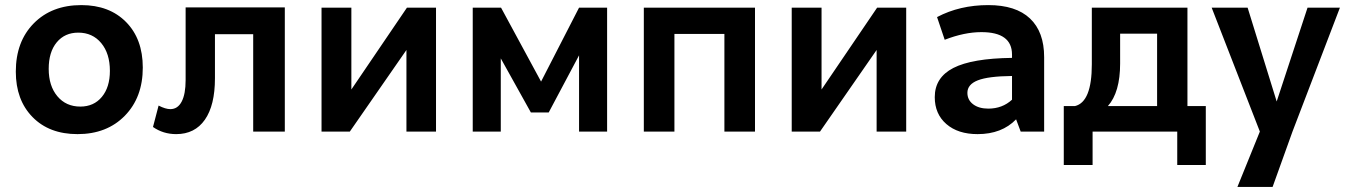

<svg xmlns="http://www.w3.org/2000/svg" viewBox="-20 -516 5279 753"><path d="M284 10Q173 10 107.5 -57Q42 -124 42 -235Q42 -353 112.5 -424.5Q183 -496 299 -496Q409 -496 474.5 -429.5Q540 -363 540 -251Q540 -134 469.5 -62Q399 10 284 10ZM295 -98Q348 -98 379.5 -136Q411 -174 411 -238Q411 -306 377 -347Q343 -388 287 -388Q234 -388 202.5 -350Q171 -312 171 -246Q171 -179 205 -138.5Q239 -98 295 -98Z M671 10Q620 10 580 -18L602 -102Q629 -88 648 -88Q677 -88 692.5 -117.5Q708 -147 708 -202V-487H1097V0H973V-382H823V-209Q823 -103 783.5 -46.5Q744 10 671 10Z M1241 0V-486H1358V-165L1576 -486H1690V0H1574V-320L1352 0Z M1834 0V-486H1945L2102 -196L2251 -486H2361V0H2251V-299L2132 -75H2062L1944 -287V0Z M2505 0V-486H2941V0H2821V-383H2625V0Z M3085 0V-486H3202V-165L3420 -486H3534V0H3418V-320L3196 0Z M3814 10Q3737 10 3691.5 -29.5Q3646 -69 3646 -135Q3646 -212 3719 -249.5Q3792 -287 3949 -289V-302Q3949 -390 3829 -390Q3762 -390 3685 -360L3655 -449Q3744 -496 3856 -496Q3964 -496 4019.5 -443.5Q4075 -391 4075 -292V0H3983L3965 -48Q3909 10 3814 10ZM3774 -152Q3774 -124 3796.5 -107Q3819 -90 3856 -90Q3911 -90 3949 -125V-218Q3856 -217 3815 -201Q3774 -185 3774 -152Z M4152 131V-100H4196Q4262 -116 4262 -264V-486H4637V-100H4709V131H4597V0H4265V131ZM4373 -267Q4373 -154 4325 -100H4518V-384H4373Z M4833 217 4921 0 4732 -486H4873L4987 -118L5108 -486H5235L5049 0L4971 217Z"/></svg>

Font: Cantarell
Style: Bold
Weight: 700
Designer: Dave Crossland, Nikolaus Waxweiler, Florian Fecher, Jacques Le Bailly, Eben Sorkin, Alexei Vanyashin, Alexios Zavras, Em
Version: Version 0.303